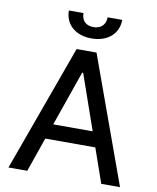

<svg xmlns="http://www.w3.org/2000/svg" viewBox="-99 -1011 890 1087"><g transform="rotate(10 346.0 -467.5)"><path d="M343 -601.2H348.7L558.6 0H666.5L403.1 -727.3H288.7L25.2 0H133.2ZM157.7 -197.4H533.7V-284.4H157.7ZM430.4 -934.7C430.4 -898.8 410.2 -866.5 360.4 -866.1C310.4 -866.5 291.5 -898.8 291.9 -934.7H207.7C207.7 -856.2 267 -801.1 360.4 -801.1C455.3 -801.1 514.2 -856.2 514.6 -934.7Z"/></g></svg>

Font: Inter 465
Style: Regular
Weight: 400
Designer: Rasmus Andersson
Foundry: rsms
Version: Version 3.019;Glyphs 3.1.2 (3151)